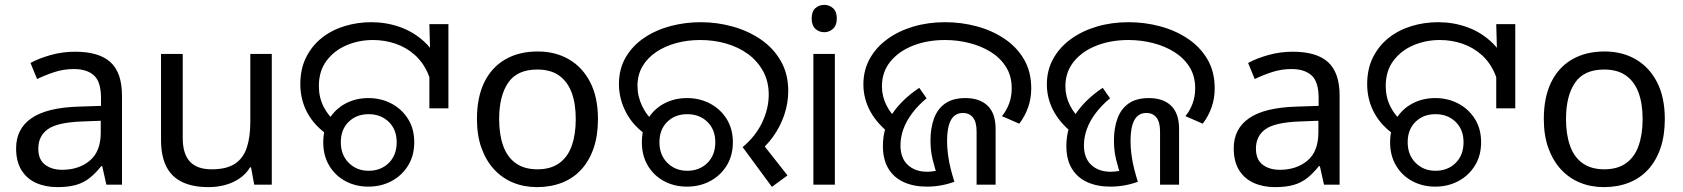

<svg xmlns="http://www.w3.org/2000/svg" viewBox="-20 -757 6898 787"><path d="M288 -545Q386 -545 433 -502Q480 -459 480 -365V0H416L399 -76H395Q372 -47 347.5 -27.5Q323 -8 291.5 1Q260 10 215 10Q167 10 128.5 -7Q90 -24 68 -59.5Q46 -95 46 -149Q46 -229 109 -272.5Q172 -316 303 -320L394 -323V-355Q394 -422 365 -448Q336 -474 283 -474Q241 -474 203 -461.5Q165 -449 132 -433L105 -499Q140 -518 188 -531.5Q236 -545 288 -545ZM314 -259Q214 -255 175.5 -227Q137 -199 137 -148Q137 -103 164.5 -82Q192 -61 235 -61Q303 -61 348 -98.5Q393 -136 393 -214V-262Z M1094 -536V0H1022L1009 -71H1005Q988 -43 961 -25Q934 -7 902 1.5Q870 10 835 10Q771 10 727.5 -10.5Q684 -31 662 -74Q640 -117 640 -185V-536H729V-191Q729 -127 758 -95Q787 -63 848 -63Q908 -63 942.5 -85.5Q977 -108 991.5 -151.5Q1006 -195 1006 -257V-536Z M1332 -198Q1271 -238 1241 -292.5Q1211 -347 1211 -412Q1211 -475 1235 -522.5Q1259 -570 1299.5 -602Q1340 -634 1392.5 -650Q1445 -666 1502 -666Q1563 -666 1618.5 -646.5Q1674 -627 1717.5 -587.5Q1761 -548 1786 -488.5Q1811 -429 1811 -348H1754Q1754 -410 1734 -456Q1714 -502 1679.5 -532.5Q1645 -563 1601 -578Q1557 -593 1509 -593Q1451 -593 1400.5 -571.5Q1350 -550 1318.5 -508Q1287 -466 1287 -404Q1287 -358 1306.5 -319.5Q1326 -281 1360 -254L1332 -198ZM1740 -475 1744 -513 1740 -658H1818V-313H1740ZM1490 8Q1438 8 1396 -14.5Q1354 -37 1329.5 -78Q1305 -119 1305 -174Q1305 -229 1329.5 -269.5Q1354 -310 1396 -332.5Q1438 -355 1490 -355Q1542 -355 1584.5 -332.5Q1627 -310 1652.5 -269.5Q1678 -229 1678 -174Q1678 -119 1652.5 -78Q1627 -37 1584.5 -14.5Q1542 8 1490 8ZM1491 -57Q1541 -57 1573.5 -89Q1606 -121 1606 -174Q1606 -226 1573.5 -257.5Q1541 -289 1491 -289Q1441 -289 1409 -257.5Q1377 -226 1377 -174Q1377 -122 1409.5 -89.5Q1442 -57 1491 -57Z M2431 -269Q2431 -202 2413.5 -150.5Q2396 -99 2363.5 -63Q2331 -27 2284.5 -8.5Q2238 10 2181 10Q2128 10 2083 -8.5Q2038 -27 2005 -63Q1972 -99 1953.5 -150.5Q1935 -202 1935 -269Q1935 -358 1965 -419.5Q1995 -481 2051 -513.5Q2107 -546 2184 -546Q2257 -546 2312.5 -513.5Q2368 -481 2399.5 -419.5Q2431 -358 2431 -269ZM2026 -269Q2026 -206 2042.5 -159.5Q2059 -113 2094 -88Q2129 -63 2183 -63Q2237 -63 2272 -88Q2307 -113 2323.5 -159.5Q2340 -206 2340 -269Q2340 -333 2323 -378Q2306 -423 2271.5 -447.5Q2237 -472 2182 -472Q2100 -472 2063 -418Q2026 -364 2026 -269Z M3024 -154Q3077 -198 3104 -255Q3131 -312 3131 -369Q3131 -423 3108 -465Q3085 -507 3046 -535.5Q3007 -564 2956.5 -578.5Q2906 -593 2850 -593Q2798 -593 2752 -580.5Q2706 -568 2670 -544Q2634 -520 2613.5 -485Q2593 -450 2593 -405Q2593 -362 2612.5 -321.5Q2632 -281 2666 -254L2638 -198Q2577 -238 2547 -294.5Q2517 -351 2517 -412Q2517 -475 2545 -522.5Q2573 -570 2620.5 -602Q2668 -634 2728 -650Q2788 -666 2852 -666Q2920 -666 2984 -648Q3048 -630 3099 -595Q3150 -560 3180.5 -507Q3211 -454 3211 -384Q3211 -335 3195 -287Q3179 -239 3149 -197Q3119 -155 3077 -123L3093 -184L3208 -38L3144 9ZM2796 8Q2744 8 2702 -14.5Q2660 -37 2635.5 -78Q2611 -119 2611 -174Q2611 -229 2635.5 -269.5Q2660 -310 2702 -332.5Q2744 -355 2796 -355Q2848 -355 2890.5 -332.5Q2933 -310 2958.5 -269.5Q2984 -229 2984 -174Q2984 -119 2958.5 -78Q2933 -37 2890.5 -14.5Q2848 8 2796 8ZM2797 -57Q2847 -57 2879.5 -89Q2912 -121 2912 -174Q2912 -226 2879.5 -257.5Q2847 -289 2797 -289Q2747 -289 2715 -257.5Q2683 -226 2683 -174Q2683 -122 2715.5 -89.5Q2748 -57 2797 -57Z M3402 -536V0H3314V-536ZM3359 -737Q3379 -737 3394.5 -723.5Q3410 -710 3410 -681Q3410 -653 3394.5 -639Q3379 -625 3359 -625Q3337 -625 3322 -639Q3307 -653 3307 -681Q3307 -710 3322 -723.5Q3337 -737 3359 -737Z M3779 8Q3726 8 3685.5 -10Q3645 -28 3622 -65Q3599 -102 3599 -159Q3599 -235 3639 -293Q3679 -351 3748 -397L3778 -354Q3743 -325 3719 -293Q3695 -261 3683 -228Q3671 -195 3671 -161Q3671 -109 3701 -81Q3731 -53 3781 -53Q3798 -53 3815 -56.5Q3832 -60 3848 -69L3826 -25Q3812 -66 3803 -102.5Q3794 -139 3794 -181Q3794 -232 3808.5 -271.5Q3823 -311 3854.5 -333Q3886 -355 3937 -355Q3996 -355 4028.5 -323.5Q4061 -292 4061 -228V0H3983V-218Q3983 -257 3968 -275.5Q3953 -294 3927 -294Q3894 -294 3878 -265Q3862 -236 3862 -180Q3862 -151 3866 -121.5Q3870 -92 3877 -64.5Q3884 -37 3892 -12Q3865 -2 3836.5 3Q3808 8 3779 8ZM3643 -197Q3579 -244 3549 -297.5Q3519 -351 3519 -411Q3519 -469 3545 -516Q3571 -563 3617 -596.5Q3663 -630 3723.5 -648Q3784 -666 3854 -666Q3921 -666 3984 -649Q4047 -632 4097.5 -598Q4148 -564 4177.5 -513.5Q4207 -463 4207 -395Q4207 -353 4194 -316.5Q4181 -280 4158 -250L4087 -281Q4106 -304 4116.5 -333Q4127 -362 4127 -395Q4127 -445 4104 -482Q4081 -519 4042 -543.5Q4003 -568 3954 -580.5Q3905 -593 3854 -593Q3781 -593 3722.5 -570Q3664 -547 3629.5 -504.5Q3595 -462 3595 -403Q3595 -362 3614 -324.5Q3633 -287 3670 -254L3643 -197Z M4531 8Q4478 8 4437.5 -10Q4397 -28 4374 -65Q4351 -102 4351 -159Q4351 -235 4391 -293Q4431 -351 4500 -397L4530 -354Q4495 -325 4471 -293Q4447 -261 4435 -228Q4423 -195 4423 -161Q4423 -109 4453 -81Q4483 -53 4533 -53Q4550 -53 4567 -56.5Q4584 -60 4600 -69L4578 -25Q4564 -66 4555 -102.5Q4546 -139 4546 -181Q4546 -232 4560.5 -271.5Q4575 -311 4606.5 -333Q4638 -355 4689 -355Q4748 -355 4780.5 -323.5Q4813 -292 4813 -228V0H4735V-218Q4735 -257 4720 -275.5Q4705 -294 4679 -294Q4646 -294 4630 -265Q4614 -236 4614 -180Q4614 -151 4618 -121.5Q4622 -92 4629 -64.5Q4636 -37 4644 -12Q4617 -2 4588.5 3Q4560 8 4531 8ZM4395 -197Q4331 -244 4301 -297.5Q4271 -351 4271 -411Q4271 -469 4297 -516Q4323 -563 4369 -596.5Q4415 -630 4475.5 -648Q4536 -666 4606 -666Q4673 -666 4736 -649Q4799 -632 4849.5 -598Q4900 -564 4929.5 -513.5Q4959 -463 4959 -395Q4959 -353 4946 -316.5Q4933 -280 4910 -250L4839 -281Q4858 -304 4868.5 -333Q4879 -362 4879 -395Q4879 -445 4856 -482Q4833 -519 4794 -543.5Q4755 -568 4706 -580.5Q4657 -593 4606 -593Q4533 -593 4474.5 -570Q4416 -547 4381.5 -504.5Q4347 -462 4347 -403Q4347 -362 4366 -324.5Q4385 -287 4422 -254L4395 -197Z M5279 -545Q5377 -545 5424 -502Q5471 -459 5471 -365V0H5407L5390 -76H5386Q5363 -47 5338.5 -27.5Q5314 -8 5282.5 1Q5251 10 5206 10Q5158 10 5119.5 -7Q5081 -24 5059 -59.5Q5037 -95 5037 -149Q5037 -229 5100 -272.5Q5163 -316 5294 -320L5385 -323V-355Q5385 -422 5356 -448Q5327 -474 5274 -474Q5232 -474 5194 -461.5Q5156 -449 5123 -433L5096 -499Q5131 -518 5179 -531.5Q5227 -545 5279 -545ZM5305 -259Q5205 -255 5166.5 -227Q5128 -199 5128 -148Q5128 -103 5155.5 -82Q5183 -61 5226 -61Q5294 -61 5339 -98.5Q5384 -136 5384 -214V-262Z M5705 -198Q5644 -238 5614 -292.5Q5584 -347 5584 -412Q5584 -475 5608 -522.5Q5632 -570 5672.5 -602Q5713 -634 5765.5 -650Q5818 -666 5875 -666Q5936 -666 5991.5 -646.5Q6047 -627 6090.5 -587.5Q6134 -548 6159 -488.5Q6184 -429 6184 -348H6127Q6127 -410 6107 -456Q6087 -502 6052.5 -532.5Q6018 -563 5974 -578Q5930 -593 5882 -593Q5824 -593 5773.5 -571.5Q5723 -550 5691.5 -508Q5660 -466 5660 -404Q5660 -358 5679.5 -319.5Q5699 -281 5733 -254L5705 -198ZM6113 -475 6117 -513 6113 -658H6191V-313H6113ZM5863 8Q5811 8 5769 -14.5Q5727 -37 5702.5 -78Q5678 -119 5678 -174Q5678 -229 5702.5 -269.5Q5727 -310 5769 -332.5Q5811 -355 5863 -355Q5915 -355 5957.5 -332.5Q6000 -310 6025.5 -269.5Q6051 -229 6051 -174Q6051 -119 6025.5 -78Q6000 -37 5957.5 -14.5Q5915 8 5863 8ZM5864 -57Q5914 -57 5946.5 -89Q5979 -121 5979 -174Q5979 -226 5946.5 -257.5Q5914 -289 5864 -289Q5814 -289 5782 -257.5Q5750 -226 5750 -174Q5750 -122 5782.5 -89.5Q5815 -57 5864 -57Z M6804 -269Q6804 -202 6786.5 -150.5Q6769 -99 6736.5 -63Q6704 -27 6657.5 -8.5Q6611 10 6554 10Q6501 10 6456 -8.5Q6411 -27 6378 -63Q6345 -99 6326.5 -150.5Q6308 -202 6308 -269Q6308 -358 6338 -419.5Q6368 -481 6424 -513.5Q6480 -546 6557 -546Q6630 -546 6685.5 -513.5Q6741 -481 6772.5 -419.5Q6804 -358 6804 -269ZM6399 -269Q6399 -206 6415.5 -159.5Q6432 -113 6467 -88Q6502 -63 6556 -63Q6610 -63 6645 -88Q6680 -113 6696.5 -159.5Q6713 -206 6713 -269Q6713 -333 6696 -378Q6679 -423 6644.5 -447.5Q6610 -472 6555 -472Q6473 -472 6436 -418Q6399 -364 6399 -269Z"/></svg>

Font: loriya85
Style: Book
Weight: 400
Designer: Jelle Bosma - Monotype Design Team
Foundry: Monotype Imaging Inc.
Version: Version 2.003